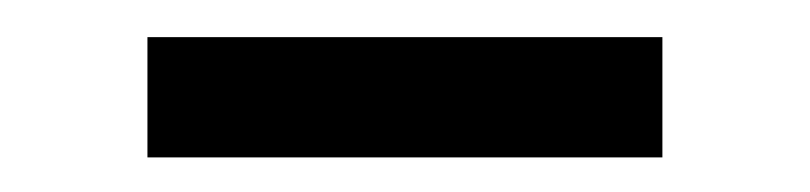

<svg xmlns="http://www.w3.org/2000/svg" viewBox="-20 -316 447 106"><path d="M61.4 -229.1V-295.5H345.7V-229.1Z"/></svg>

Font: Anek Odia Medium
Style: Regular
Weight: 500
Designer: Yesha Goshar & Mahesh Sahu (Odia), Yesha Goshar (Latin)
Foundry: Ek Type
Version: Version 1.003